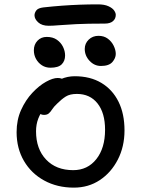

<svg xmlns="http://www.w3.org/2000/svg" viewBox="-20 -847 646 879"><path d="M318 12Q242 12 182.5 -20.5Q123 -53 89.5 -110.5Q56 -168 56 -242Q56 -298 76.5 -343.5Q97 -389 128 -422Q159 -455 190.5 -472.5Q222 -490 244 -490Q255 -490 262.5 -487Q270 -484 275 -477.5Q280 -471 280 -460Q280 -440 271.5 -424Q263 -408 237 -394Q205 -375 185 -352.5Q165 -330 155 -303.5Q145 -277 145 -246Q145 -165 191 -116.5Q237 -68 315 -68Q381 -68 421 -118.5Q461 -169 461 -253Q461 -330 426.5 -373.5Q392 -417 332 -417Q300 -417 281 -405Q262 -393 242 -373Q226 -358 218.5 -346Q211 -334 203 -327.5Q195 -321 182 -321Q168 -321 159.5 -329.5Q151 -338 151 -359Q151 -382 165.5 -406.5Q180 -431 204.5 -451.5Q229 -472 259 -485Q289 -498 322 -498Q393 -498 444 -467.5Q495 -437 522.5 -381.5Q550 -326 550 -250Q550 -176 519.5 -116.5Q489 -57 437 -22.5Q385 12 318 12ZM203 -729Q172 -729 155 -744.5Q138 -760 138 -777Q138 -788 146 -799Q154 -810 178 -813Q223 -818 264 -821Q305 -824 345 -825.5Q385 -827 428 -827Q458 -827 476.5 -818.5Q495 -810 502.5 -799Q510 -788 510 -779Q510 -761 497 -750Q484 -739 460 -739Q379 -739 329 -736.5Q279 -734 250 -731.5Q221 -729 203 -729ZM211 -537Q189 -537 172 -548Q155 -559 145 -577Q135 -595 135 -617Q135 -643 151.5 -660.5Q168 -678 194 -678Q222 -678 240.5 -665Q259 -652 268.5 -632.5Q278 -613 278 -593Q278 -568 262.5 -552.5Q247 -537 211 -537ZM442 -545Q412 -545 390 -568.5Q368 -592 368 -623Q368 -648 386 -665.5Q404 -683 431 -683Q456 -683 473.5 -670Q491 -657 500.5 -637.5Q510 -618 510 -600Q510 -581 494.5 -563Q479 -545 442 -545Z"/></svg>

Font: Shantell Sans
Style: Regular
Weight: 400
Designer: Stephen Nixon, Anya Danilova, Shantell Martin
Foundry: Arrow Type
Version: Version 1.008;[ac192a2d6]